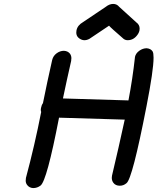

<svg xmlns="http://www.w3.org/2000/svg" viewBox="-20 -951 803 979"><path d="M149 8Q130 7 119 -7Q111 -17 111 -30Q111 -35 112 -40V-43Q157 -211 190 -380Q188 -385 188 -392Q188 -396 189 -400Q192 -416 199 -425Q221 -535 246 -645Q251 -666 268.5 -679Q286 -692 306 -692Q326 -691 337 -677Q344 -667 344 -654Q344 -649 343 -644V-641Q321 -545 301 -449L635 -439Q656 -549 668 -658V-660Q672 -679 690 -692Q708 -705 728 -705Q749 -703 758 -689Q763 -681 763 -657Q763 -593 727 -409Q655 -39 625 -17Q610 -4 591 -4Q569 -4 558 -19Q550 -30 550 -44Q550 -49 551 -55Q585 -198 616 -341L281 -351Q219 -30 187 -5Q170 8 149 8ZM557 -931Q576 -931 588 -916L675 -837Q692 -825 692 -805Q692 -800 691 -795Q688 -782 679 -771Q660 -746 631 -746Q619 -746 610 -753Q543 -811 536 -820Q534 -819 436 -753Q423 -746 411 -746Q404 -746 398 -748Q369 -759 369 -785Q369 -790 370 -796Q375 -822 403 -838L519 -916Q538 -931 557 -931Z"/></svg>

Font: Bad Comic
Style: Italic
Weight: 400
Italic angle: -11°
Designer: GGBotNet
Foundry: GGBotNet
Version: 0.95